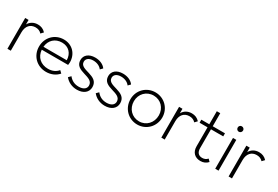

<svg xmlns="http://www.w3.org/2000/svg" viewBox="56 -1581 3637 2511"><g transform="rotate(30 1874.0 -326.0)"><path d="M75 0H126V-278C126 -374 179 -427 255 -427C294 -427 323 -415 348 -388L382 -424C349 -460 310 -475 264 -475C203 -475 154 -447 126 -397V-465H75Z M662 10C737 10 804 -20 847 -71L813 -104C778 -60 725 -38 665 -38C554 -38 479 -107 470 -214H868C871 -232 872 -245 872 -253C872 -383 782 -475 656 -475C520 -475 418 -370 418 -233C418 -94 522 10 662 10ZM470 -258C479 -360 551 -428 655 -428C755 -428 820 -360 822 -258Z M1127 10C1225 10 1289 -41 1289 -121C1289 -299 1024 -229 1024 -354C1024 -397 1059 -429 1126 -429C1182 -429 1229 -407 1256 -370L1289 -404C1256 -450 1197 -475 1129 -475C1034 -475 975 -425 975 -351C975 -181 1240 -252 1240 -116C1240 -66 1197 -36 1128 -36C1068 -36 1018 -59 980 -108L946 -74C987 -23 1051 10 1127 10Z M1547 10C1645 10 1709 -41 1709 -121C1709 -299 1444 -229 1444 -354C1444 -397 1479 -429 1546 -429C1602 -429 1649 -407 1676 -370L1709 -404C1676 -450 1617 -475 1549 -475C1454 -475 1395 -425 1395 -351C1395 -181 1660 -252 1660 -116C1660 -66 1617 -36 1548 -36C1488 -36 1438 -59 1400 -108L1366 -74C1407 -23 1471 10 1547 10Z M2039 10C2173 10 2279 -96 2279 -234C2279 -370 2173 -475 2039 -475C1903 -475 1798 -370 1798 -234C1798 -97 1903 10 2039 10ZM1850 -234C1850 -344 1931 -427 2039 -427C2146 -427 2226 -345 2226 -235C2226 -122 2146 -38 2039 -38C1931 -38 1850 -122 1850 -234Z M2399 0H2450V-278C2450 -374 2503 -427 2579 -427C2618 -427 2647 -415 2672 -388L2706 -424C2673 -460 2634 -475 2588 -475C2527 -475 2478 -447 2450 -397V-465H2399Z M2992 10C3040 10 3076 -7 3105 -39L3073 -72C3050 -48 3025 -37 2993 -37C2937 -37 2907 -72 2907 -135V-419H3092V-465H2907V-662H2855V-465H2735V-419H2855V-131C2855 -40 2912 10 2992 10Z M3213 0H3263V-465H3213ZM3198 -615C3198 -592 3215 -573 3238 -573C3261 -573 3279 -592 3279 -615C3279 -637 3261 -655 3238 -655C3215 -655 3198 -637 3198 -615Z M3415 0H3466V-278C3466 -374 3519 -427 3595 -427C3634 -427 3663 -415 3688 -388L3722 -424C3689 -460 3650 -475 3604 -475C3543 -475 3494 -447 3466 -397V-465H3415Z"/></g></svg>

Font: MV Cash ExtraLight
Style: Regular
Weight: 200
Designer: Rodrigo Fuenzalida
Foundry: fragTYPE
Version: Version 1.100;Glyphs 3.1.2 (3151)